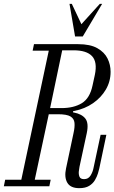

<svg xmlns="http://www.w3.org/2000/svg" viewBox="-67 -970 596 1000"><path d="M346 10Q300 10 283.5 -18.5Q267 -47 277 -93L316 -277Q323 -308 321 -330Q319 -352 300 -363.5Q281 -375 235 -375H187L114 -34H197L190 0H-47L-40 -34H44L187 -706H103L110 -740H340Q403 -740 440 -719Q477 -698 493 -665.5Q509 -633 509 -596Q509 -546 484.5 -504Q460 -462 417.5 -432.5Q375 -403 319 -392L314 -391L313 -385L318 -384Q359 -376 377.5 -352.5Q396 -329 385 -277L347 -101Q345 -92 343.5 -77Q342 -62 347 -49.5Q352 -37 371 -37Q393 -37 404.5 -55.5Q416 -74 420 -95L457 -268H487L450 -92Q448 -83 443 -66.5Q438 -50 427.5 -32Q417 -14 397.5 -2Q378 10 346 10ZM194 -407H253Q317 -407 359 -432.5Q401 -458 415 -525L427 -580Q441 -647 412.5 -677.5Q384 -708 316 -708H257ZM324 -780 295 -950H307L357 -844L453 -950H465L364 -780Z"/></svg>

Font: Xanh Mono
Style: Italic
Weight: 400
Italic angle: -12°
Monospace: yes
Designer: Lam Bao, Duy Dao
Foundry: Yellow Type Foundry
Version: Version 3.101; ttfautohint (v1.8.3)